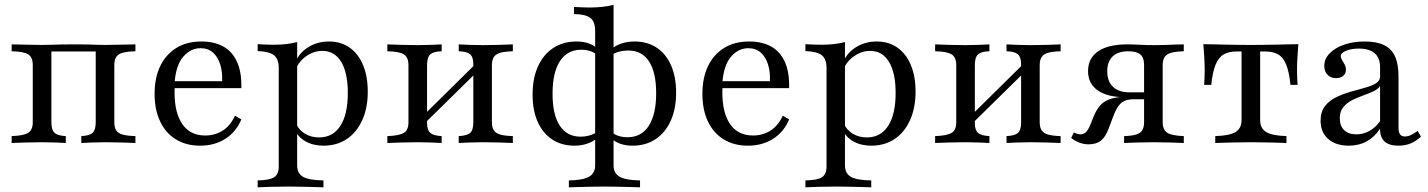

<svg xmlns="http://www.w3.org/2000/svg" viewBox="-20 -601 6000 807"><path d="M29 0V-29Q79 -30.6 98.4 -42.7Q117.7 -54.8 117.7 -87.1V-327.4Q117.7 -360.5 98.4 -372.6Q79 -384.7 29 -385.5V-414.5Q47.6 -414.5 84.3 -413.3Q121 -412.1 155.6 -412.1Q178.2 -412.1 197.6 -412.9Q216.9 -413.7 239.5 -414.1Q262.1 -414.5 295.2 -414.5Q326.6 -414.5 346.4 -414.1Q366.1 -413.7 383.1 -412.9Q400 -412.1 422.6 -412.1Q457.3 -412.1 494 -413.3Q530.6 -414.5 549.2 -414.5V-385.5Q516.1 -384.7 496.4 -379.4Q476.6 -374.2 468.5 -361.7Q460.5 -349.2 460.5 -327.4V-87.1Q460.5 -65.3 468.5 -52.8Q476.6 -40.3 496.4 -35.1Q516.1 -29.8 549.2 -29V0Q530.6 -0.8 494 -2Q457.3 -3.2 422.6 -3.2Q392.7 -3.2 364.5 -2Q336.3 -0.8 321.8 0V-29Q356.5 -30.6 369.4 -42.7Q382.3 -54.8 382.3 -87.1V-387.9L386.3 -384.7H192.7L196 -387.9V-87.1Q196 -54.8 209.3 -42.7Q222.6 -30.6 256.5 -29V0Q242.7 -0.8 214.1 -2Q185.5 -3.2 156.5 -3.2Q121.8 -3.2 84.7 -2Q47.6 -0.8 29 0Z M821 11.3Q762.9 11.3 719.8 -14.9Q676.6 -41.1 653.2 -90.3Q629.8 -139.5 629.8 -206.5Q629.8 -274.2 653.6 -323.4Q677.4 -372.6 721.4 -399.6Q765.3 -426.6 826.6 -426.6Q879 -426.6 916.9 -406.5Q954.8 -386.3 975.4 -343.1Q996 -300 994.4 -230.6H681.5L680.6 -259.7H913.7Q915.3 -299.2 905.6 -330.2Q896 -361.3 875.4 -379.8Q854.8 -398.4 822.6 -398.4Q781.5 -398.4 750.4 -362.9Q719.4 -327.4 713.7 -252.4L715.3 -250.8Q714.5 -241.9 714.1 -232.3Q713.7 -222.6 713.7 -212.1Q713.7 -125.8 746.8 -78.6Q779.8 -31.5 842.7 -31.5Q883.1 -31.5 915.3 -51.6Q947.6 -71.8 967.7 -114.5L994.4 -99.2Q973.4 -47.6 927.8 -18.1Q882.3 11.3 821 11.3Z M1062.9 186.3V157.3Q1112.9 156.5 1132.3 144Q1151.6 131.5 1151.6 99.2V-315.3Q1151.6 -353.2 1131.5 -369Q1111.3 -384.7 1062.9 -386.3V-415.3Q1078.2 -414.5 1095.2 -413.7Q1112.1 -412.9 1129.8 -412.9Q1186.3 -412.9 1229 -424.2V94.4Q1229 128.2 1254 142.3Q1279 156.5 1339.5 157.3V186.3Q1325.8 185.5 1301.2 185.1Q1276.6 184.7 1247.6 183.9Q1218.5 183.1 1191.1 183.1Q1152.4 183.1 1116.5 184.3Q1080.6 185.5 1062.9 186.3ZM1339.5 11.3Q1296.8 11.3 1264.9 -6.5Q1233.1 -24.2 1221 -53.2L1225.8 -79Q1237.1 -54 1262.5 -38.7Q1287.9 -23.4 1321 -23.4Q1379 -23.4 1410.5 -71.8Q1441.9 -120.2 1441.9 -210.5Q1441.9 -295.2 1414.1 -341.1Q1386.3 -387.1 1334.7 -387.1Q1299.2 -387.1 1267.3 -364.9Q1235.5 -342.7 1222.6 -308.1L1219.4 -330.6Q1231.5 -373.4 1271.4 -400Q1311.3 -426.6 1362.9 -426.6Q1412.9 -426.6 1449.6 -400.8Q1486.3 -375 1506 -327.4Q1525.8 -279.8 1525.8 -216.1Q1525.8 -146.8 1502.4 -95.6Q1479 -44.4 1437.5 -16.5Q1396 11.3 1339.5 11.3Z M1908.1 0V-29Q1942.7 -30.6 1956 -42.3Q1969.4 -54 1969.4 -87.1V-331.5Q1969.4 -361.3 1955.6 -373Q1941.9 -384.7 1908.1 -385.5V-414.5Q1922.6 -413.7 1951.2 -412.5Q1979.8 -411.3 2009.7 -411.3Q2044.4 -411.3 2081 -412.5Q2117.7 -413.7 2135.5 -414.5V-385.5Q2103.2 -384.7 2083.9 -379.4Q2064.5 -374.2 2056 -361.7Q2047.6 -349.2 2047.6 -327.4V-87.1Q2047.6 -65.3 2056 -52.8Q2064.5 -40.3 2083.9 -35.1Q2103.2 -29.8 2135.5 -29V0Q2117.7 -0.8 2081 -2Q2044.4 -3.2 2009.7 -3.2Q1979.8 -3.2 1951.2 -2Q1922.6 -0.8 1908.1 0ZM1608.1 0V-29Q1657.3 -30.6 1677 -42.3Q1696.8 -54 1696.8 -87.1V-327.4Q1696.8 -360.5 1677 -372.6Q1657.3 -384.7 1608.1 -385.5V-414.5Q1626.6 -413.7 1663.7 -412.5Q1700.8 -411.3 1735.5 -411.3Q1765.3 -411.3 1793.5 -412.5Q1821.8 -413.7 1836.3 -414.5V-385.5Q1802.4 -384.7 1788.7 -372.6Q1775 -360.5 1775 -327.4V-83.1Q1775 -54 1788.7 -42.3Q1802.4 -30.6 1836.3 -29V0Q1821.8 -0.8 1793.5 -2Q1765.3 -3.2 1735.5 -3.2Q1700.8 -3.2 1663.7 -2Q1626.6 -0.8 1608.1 0ZM1761.3 -79 1745.2 -101.6 1982.3 -335.5 1999.2 -312.9Z M2371 186.3V157.3Q2429.8 156.5 2455.6 141.9Q2481.5 127.4 2481.5 94.4V-471Q2481.5 -509.7 2461.7 -525.4Q2441.9 -541.1 2392.7 -541.9V-571.8Q2408.1 -571 2425 -570.2Q2441.9 -569.4 2458.1 -569.4Q2486.3 -569.4 2511.7 -572.2Q2537.1 -575 2558.9 -580.6V94.4Q2558.9 127.4 2584.7 141.9Q2610.5 156.5 2670.2 157.3V186.3Q2654.8 185.5 2630.6 185.1Q2606.5 184.7 2577.8 183.9Q2549.2 183.1 2520.2 183.1Q2491.9 183.1 2463.3 183.9Q2434.7 184.7 2410.5 185.1Q2386.3 185.5 2371 186.3ZM2394.4 11.3Q2340.3 11.3 2300.8 -14.9Q2261.3 -41.1 2239.9 -89.1Q2218.5 -137.1 2218.5 -203.2Q2218.5 -271.8 2241.1 -321.8Q2263.7 -371.8 2305.2 -399.2Q2346.8 -426.6 2403.2 -426.6Q2430.6 -426.6 2452.4 -419.4Q2474.2 -412.1 2488.7 -397.6L2487.1 -371Q2476.6 -381.5 2459.7 -386.7Q2442.7 -391.9 2422.6 -391.9Q2364.5 -391.9 2333.5 -344Q2302.4 -296 2302.4 -206.5Q2302.4 -119.4 2332.7 -73Q2362.9 -26.6 2420.2 -26.6Q2439.5 -26.6 2458.1 -31.9Q2476.6 -37.1 2487.9 -45.2L2489.5 -20.2Q2473.4 -5.6 2448.4 2.8Q2423.4 11.3 2394.4 11.3ZM2637.9 11.3Q2610.5 11.3 2588.3 3.6Q2566.1 -4 2551.6 -17.7L2553.2 -44.4Q2563.7 -34.7 2580.6 -29.4Q2597.6 -24.2 2617.7 -24.2Q2675.8 -24.2 2706.9 -72.2Q2737.9 -120.2 2737.9 -208.9Q2737.9 -296.8 2708.1 -342.7Q2678.2 -388.7 2620.2 -388.7Q2600.8 -388.7 2582.3 -383.9Q2563.7 -379 2552.4 -370.2L2551.6 -395.2Q2566.9 -409.7 2591.9 -418.1Q2616.9 -426.6 2646.8 -426.6Q2700.8 -426.6 2739.9 -400.8Q2779 -375 2800.4 -326.6Q2821.8 -278.2 2821.8 -211.3Q2821.8 -143.5 2799.2 -93.5Q2776.6 -43.5 2735.5 -16.1Q2694.4 11.3 2637.9 11.3Z M3123.4 11.3Q3065.3 11.3 3022.2 -14.9Q2979 -41.1 2955.6 -90.3Q2932.3 -139.5 2932.3 -206.5Q2932.3 -274.2 2956 -323.4Q2979.8 -372.6 3023.8 -399.6Q3067.7 -426.6 3129 -426.6Q3181.5 -426.6 3219.4 -406.5Q3257.3 -386.3 3277.8 -343.1Q3298.4 -300 3296.8 -230.6H2983.9L2983.1 -259.7H3216.1Q3217.7 -299.2 3208.1 -330.2Q3198.4 -361.3 3177.8 -379.8Q3157.3 -398.4 3125 -398.4Q3083.9 -398.4 3052.8 -362.9Q3021.8 -327.4 3016.1 -252.4L3017.7 -250.8Q3016.9 -241.9 3016.5 -232.3Q3016.1 -222.6 3016.1 -212.1Q3016.1 -125.8 3049.2 -78.6Q3082.3 -31.5 3145.2 -31.5Q3185.5 -31.5 3217.7 -51.6Q3250 -71.8 3270.2 -114.5L3296.8 -99.2Q3275.8 -47.6 3230.2 -18.1Q3184.7 11.3 3123.4 11.3Z M3365.3 186.3V157.3Q3415.3 156.5 3434.7 144Q3454 131.5 3454 99.2V-315.3Q3454 -353.2 3433.9 -369Q3413.7 -384.7 3365.3 -386.3V-415.3Q3380.6 -414.5 3397.6 -413.7Q3414.5 -412.9 3432.3 -412.9Q3488.7 -412.9 3531.5 -424.2V94.4Q3531.5 128.2 3556.5 142.3Q3581.5 156.5 3641.9 157.3V186.3Q3628.2 185.5 3603.6 185.1Q3579 184.7 3550 183.9Q3521 183.1 3493.5 183.1Q3454.8 183.1 3419 184.3Q3383.1 185.5 3365.3 186.3ZM3641.9 11.3Q3599.2 11.3 3567.3 -6.5Q3535.5 -24.2 3523.4 -53.2L3528.2 -79Q3539.5 -54 3564.9 -38.7Q3590.3 -23.4 3623.4 -23.4Q3681.5 -23.4 3712.9 -71.8Q3744.4 -120.2 3744.4 -210.5Q3744.4 -295.2 3716.5 -341.1Q3688.7 -387.1 3637.1 -387.1Q3601.6 -387.1 3569.8 -364.9Q3537.9 -342.7 3525 -308.1L3521.8 -330.6Q3533.9 -373.4 3573.8 -400Q3613.7 -426.6 3665.3 -426.6Q3715.3 -426.6 3752 -400.8Q3788.7 -375 3808.5 -327.4Q3828.2 -279.8 3828.2 -216.1Q3828.2 -146.8 3804.8 -95.6Q3781.5 -44.4 3739.9 -16.5Q3698.4 11.3 3641.9 11.3Z M4210.5 0V-29Q4245.2 -30.6 4258.5 -42.3Q4271.8 -54 4271.8 -87.1V-331.5Q4271.8 -361.3 4258.1 -373Q4244.4 -384.7 4210.5 -385.5V-414.5Q4225 -413.7 4253.6 -412.5Q4282.3 -411.3 4312.1 -411.3Q4346.8 -411.3 4383.5 -412.5Q4420.2 -413.7 4437.9 -414.5V-385.5Q4405.6 -384.7 4386.3 -379.4Q4366.9 -374.2 4358.5 -361.7Q4350 -349.2 4350 -327.4V-87.1Q4350 -65.3 4358.5 -52.8Q4366.9 -40.3 4386.3 -35.1Q4405.6 -29.8 4437.9 -29V0Q4420.2 -0.8 4383.5 -2Q4346.8 -3.2 4312.1 -3.2Q4282.3 -3.2 4253.6 -2Q4225 -0.8 4210.5 0ZM3910.5 0V-29Q3959.7 -30.6 3979.4 -42.3Q3999.2 -54 3999.2 -87.1V-327.4Q3999.2 -360.5 3979.4 -372.6Q3959.7 -384.7 3910.5 -385.5V-414.5Q3929 -413.7 3966.1 -412.5Q4003.2 -411.3 4037.9 -411.3Q4067.7 -411.3 4096 -412.5Q4124.2 -413.7 4138.7 -414.5V-385.5Q4104.8 -384.7 4091.1 -372.6Q4077.4 -360.5 4077.4 -327.4V-83.1Q4077.4 -54 4091.1 -42.3Q4104.8 -30.6 4138.7 -29V0Q4124.2 -0.8 4096 -2Q4067.7 -3.2 4037.9 -3.2Q4003.2 -3.2 3966.1 -2Q3929 -0.8 3910.5 0ZM4063.7 -79 4047.6 -101.6 4284.7 -335.5 4301.6 -312.9Z M4704.8 0V-29Q4737.1 -29.8 4755.2 -35.5Q4773.4 -41.1 4781 -53.6Q4788.7 -66.1 4788.7 -87.1V-329Q4788.7 -358.1 4773.4 -371.8Q4758.1 -385.5 4722.6 -385.5Q4679 -385.5 4656.5 -363.7Q4633.9 -341.9 4633.9 -301.6Q4633.9 -258.9 4658.1 -235.9Q4682.3 -212.9 4727.4 -212.9H4821V-192.7H4706.5Q4633.9 -192.7 4593.5 -221.4Q4553.2 -250 4553.2 -301.6Q4553.2 -356.5 4595.6 -385.5Q4637.9 -414.5 4718.5 -414.5Q4741.1 -414.5 4769.8 -412.9Q4798.4 -411.3 4833.1 -411.3Q4854 -411.3 4877.8 -412.1Q4901.6 -412.9 4922.6 -413.7Q4943.5 -414.5 4955.6 -414.5V-385.5Q4905.6 -384.7 4886.3 -372.2Q4866.9 -359.7 4866.9 -327.4V-87.1Q4866.9 -55.6 4885.9 -43.1Q4904.8 -30.6 4955.6 -29V0Q4937.9 -0.8 4901.6 -2Q4865.3 -3.2 4828.2 -3.2Q4793.5 -3.2 4758.1 -2Q4722.6 -0.8 4704.8 0ZM4555.6 5.6Q4535.5 5.6 4517.3 -1.2Q4499.2 -8.1 4482.3 -21L4493.5 -44.4Q4508.9 -36.3 4521 -36.3Q4534.7 -36.3 4544.4 -45.6Q4554 -54.8 4563.7 -79L4577.4 -112.9Q4587.1 -136.3 4599.6 -152.4Q4612.1 -168.5 4629.8 -177.8Q4647.6 -187.1 4673 -191.1Q4698.4 -195.2 4733.1 -195.2H4810.5V-183.9H4746Q4724.2 -183.9 4708.9 -177.8Q4693.5 -171.8 4682.7 -157.7Q4671.8 -143.5 4662.1 -119.4L4640.3 -62.1Q4626.6 -25 4607.3 -9.7Q4587.9 5.6 4555.6 5.6Z M5087.9 0V-29Q5147.6 -30.6 5173 -46Q5198.4 -61.3 5198.4 -96.8V-384.7H5177.4Q5145.2 -384.7 5123.8 -372.6Q5102.4 -360.5 5089.5 -329.8Q5076.6 -299.2 5071 -244.4H5041.1Q5041.9 -255.6 5042.7 -271.8Q5043.5 -287.9 5043.5 -306.5Q5043.5 -326.6 5041.9 -357.7Q5040.3 -388.7 5037.9 -415.3Q5059.7 -415.3 5083.9 -414.5Q5108.1 -413.7 5133.5 -413.3Q5158.9 -412.9 5185.1 -412.5Q5211.3 -412.1 5237.1 -412.1Q5263.7 -412.1 5289.9 -412.5Q5316.1 -412.9 5341.5 -413.3Q5366.9 -413.7 5391.1 -414.5Q5415.3 -415.3 5437.1 -415.3Q5434.7 -388.7 5433.1 -357.7Q5431.5 -326.6 5431.5 -306.5Q5431.5 -287.9 5432.3 -271.8Q5433.1 -255.6 5433.9 -244.4H5404Q5398.4 -299.2 5385.9 -329.8Q5373.4 -360.5 5351.6 -372.6Q5329.8 -384.7 5297.6 -384.7H5276.6V-96.8Q5276.6 -61.3 5302 -46Q5327.4 -30.6 5387.1 -29V0Q5364.5 -0.8 5322.2 -2Q5279.8 -3.2 5237.9 -3.2Q5196 -3.2 5153.6 -2Q5111.3 -0.8 5087.9 0Z M5649.2 11.3Q5594.4 11.3 5562.5 -16.9Q5530.6 -45.2 5530.6 -93.5Q5530.6 -131.5 5548.8 -154.8Q5566.9 -178.2 5595.2 -191.9Q5623.4 -205.6 5655.2 -214.9Q5687.1 -224.2 5715.7 -231.9Q5744.4 -239.5 5762.5 -250.4Q5780.6 -261.3 5780.6 -279V-318.5Q5780.6 -357.3 5758.1 -377Q5735.5 -396.8 5691.1 -396.8Q5658.9 -396.8 5637.1 -387.5Q5615.3 -378.2 5615.3 -365.3Q5615.3 -357.3 5621 -348.4Q5626.6 -339.5 5631.9 -329.4Q5637.1 -319.4 5637.1 -307.3Q5637.1 -291.9 5625.8 -282.3Q5614.5 -272.6 5595.2 -272.6Q5573.4 -272.6 5559.7 -286.7Q5546 -300.8 5546 -324.2Q5546 -353.2 5568.5 -376.6Q5591.1 -400 5629.4 -413.3Q5667.7 -426.6 5716.1 -426.6Q5766.1 -426.6 5797.6 -411.3Q5829 -396 5843.5 -363.7Q5858.1 -331.5 5858.1 -279.8V-64.5Q5858.1 -45.2 5864.5 -36.3Q5871 -27.4 5884.7 -27.4Q5898.4 -27.4 5912.1 -34.3Q5925.8 -41.1 5938.7 -50.8L5952.4 -26.6Q5932.3 -8.1 5909.7 1.6Q5887.1 11.3 5857.3 11.3Q5779.8 11.3 5780.6 -59.7Q5756.5 -24.2 5723.8 -6.5Q5691.1 11.3 5649.2 11.3ZM5680.6 -36.3Q5709.7 -36.3 5735.5 -50.4Q5761.3 -64.5 5780.6 -91.9V-239.5Q5772.6 -226.6 5752.8 -217.3Q5733.1 -208.1 5709.3 -199.6Q5685.5 -191.1 5662.9 -179.8Q5640.3 -168.5 5625.8 -150.4Q5611.3 -132.3 5611.3 -104Q5611.3 -71.8 5629.8 -54Q5648.4 -36.3 5680.6 -36.3Z"/></svg>

Font: Playfair
Style: Regular
Weight: 400
Designer: Claus Eggers Sørensen
Foundry: Claus Eggers Sørensen
Version: Version 2.001;gftools[0.9.30]